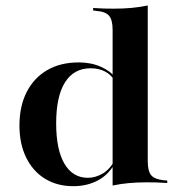

<svg xmlns="http://www.w3.org/2000/svg" viewBox="-20 -651 633 683"><path d="M241.1 11.3Q183.1 11.3 139.9 -15.3Q96.8 -41.9 73 -90.7Q49.2 -139.5 49.2 -204Q49.2 -273.4 75 -323.8Q100.8 -374.2 148 -401.6Q195.2 -429 260.5 -429Q304 -429 339.1 -413.3Q374.2 -397.6 387.9 -376.6L385.5 -366.9Q375 -385.5 353.2 -396.8Q331.5 -408.1 302.4 -408.1Q242.7 -408.1 211.3 -358.1Q179.8 -308.1 179.8 -212.1Q179.8 -118.5 209.3 -68.5Q238.7 -18.5 292.7 -18.5Q320.2 -18.5 346.4 -34.3Q372.6 -50 391.1 -86.3L393.5 -79Q370.2 -32.3 330.6 -10.5Q291.1 11.3 241.1 11.3ZM380.6 0V-208.9H505.6V-77.4Q505.6 -41.9 518.1 -27.4Q530.6 -12.9 562.9 -9.7L575 -8.9V0Q551.6 -1.6 536.3 -2Q521 -2.4 501.6 -2.4Q466.9 -2.4 437.5 0.4Q408.1 3.2 380.6 8.9ZM380.6 -208.9V-545.2Q380.6 -579.8 368.1 -594.8Q355.6 -609.7 323.4 -612.1L311.3 -613.7V-622.6Q334.7 -621 350 -620.6Q365.3 -620.2 385.5 -620.2Q420.2 -620.2 449.2 -623Q478.2 -625.8 505.6 -631.5V-622.6V-208.9Z"/></svg>

Font: Playfair 144pt SemiExpanded ExtraBold
Style: Regular
Weight: 800
Width: 6
Designer: Claus Eggers Sørensen
Foundry: Claus Eggers Sørensen
Version: Version 2.203